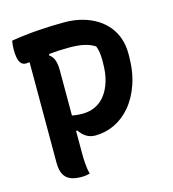

<svg xmlns="http://www.w3.org/2000/svg" viewBox="-108 -810 816 906"><g transform="rotate(-15 300.0 -357.0)"><path d="M220 1Q210 3 200.5 4.5Q191 6 178 6Q128 6 105 -16.5Q82 -39 82 -89Q82 -155 82 -221Q82 -287 82 -353.5Q82 -420 82 -486Q82 -552 82 -618H190L179 -588Q196 -576 203 -556.5Q210 -537 210 -509Q210 -441 210 -373Q210 -305 210 -236.5Q210 -168 210 -99Q210 -74 212 -48.5Q214 -23 220 1ZM29 -700Q96 -711 162.5 -715.5Q229 -720 289 -720Q336 -720 376 -709Q416 -698 447 -678.5Q478 -659 499.5 -632Q521 -605 532 -572Q543 -539 543 -501V-489Q543 -411 522 -350.5Q501 -290 466 -249Q431 -208 386.5 -187Q342 -166 293 -166Q268 -166 249 -178Q230 -190 216 -211L189 -209V-291Q206 -286 223.5 -283.5Q241 -281 262 -281Q295 -281 323 -294Q351 -307 371.5 -333Q392 -359 404 -397.5Q416 -436 416 -488V-503Q416 -522 413.5 -539Q411 -556 405 -571Q382 -586 352.5 -592.5Q323 -599 281 -599Q227 -599 181.5 -594Q136 -589 105.5 -584Q75 -579 64 -579Q44 -579 34.5 -598Q25 -617 25 -657Q25 -669 26 -679.5Q27 -690 29 -700Z"/></g></svg>

Font: Recursive Monospace Casual SemiBold
Style: Regular
Weight: 600
Version: Version 1.047